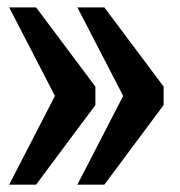

<svg xmlns="http://www.w3.org/2000/svg" viewBox="-20 -502 489 522"><path d="M239.3 -266.6V-216.3L78.1 0H4.9L129.4 -241.2L4.9 -481.9H78.1ZM424.8 -266.6V-216.3L263.7 0H190.4L314.9 -241.2L190.4 -481.9H263.7Z"/></svg>

Font: Charis SIL Am
Style: Bold
Weight: 700
Foundry: SIL International
Version: Version 5.000